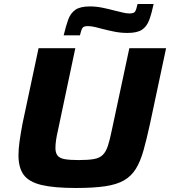

<svg xmlns="http://www.w3.org/2000/svg" viewBox="-20 -928 847 956"><path d="M358 8Q249 8 186.5 -7Q124 -22 98 -57.5Q72 -93 72 -155Q72 -186 77.5 -225Q83 -264 92 -312L172 -688H355L269 -281Q262 -251 259 -229.5Q256 -208 256 -191Q256 -167 266.5 -153.5Q277 -140 302.5 -135.5Q328 -131 372 -131Q419 -131 447.5 -136Q476 -141 492 -157Q508 -173 517.5 -202.5Q527 -232 537 -281L624 -688H807L727 -312Q710 -234 694.5 -179Q679 -124 656.5 -87.5Q634 -51 597.5 -30Q561 -9 503 -0.5Q445 8 358 8ZM297 -752Q308 -798 319.5 -830Q331 -862 355 -879Q379 -896 428 -896Q459 -896 490.5 -889.5Q522 -883 548 -876Q571 -871 589.5 -866Q608 -861 625 -861Q647 -861 653 -871Q659 -881 665 -908H745Q735 -861 723 -828.5Q711 -796 687 -780Q663 -764 615 -764Q582 -764 551.5 -770Q521 -776 494 -783Q473 -789 453 -793.5Q433 -798 417 -798Q396 -798 390 -788Q384 -778 378 -752Z"/></svg>

Font: Saira Expanded
Style: Bold Italic
Weight: 700
Width: 7
Italic angle: -12°
Designer: Hector Gatti with collaboration of the Omnibus-Type team
Foundry: Omnibus-Type
Version: Version 1.101